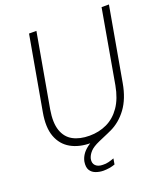

<svg xmlns="http://www.w3.org/2000/svg" viewBox="-158 -808 954 1102"><g transform="rotate(-20 319.0 -257.0)"><path d="M269 12Q198 12 147.5 -16.5Q97 -45 75.5 -102.5Q54 -160 70 -249L150 -700H195L115 -249Q102 -172 118.5 -123.5Q135 -75 176 -52.5Q217 -30 277 -30Q335 -30 383.5 -53Q432 -76 466 -125Q500 -174 514 -251L593 -700H638L558 -249Q542 -158 499.5 -100.5Q457 -43 397 -15.5Q337 12 269 12ZM283 186Q260 186 237.5 178Q215 170 203.5 151.5Q192 133 197 100Q201 79 213.5 59.5Q226 40 250 22Q274 4 312 -12L374 -37L385 -10L318 19Q277 37 259.5 56.5Q242 76 237 97Q232 123 247 138Q262 153 291 153Q309 154 326.5 149.5Q344 145 360 139L354 174Q338 180 319.5 183Q301 186 283 186Z"/></g></svg>

Font: DM Sans 12pt ExtraLight
Style: Italic
Weight: 250
Italic angle: -10°
Version: Version 4.004;gftools[0.9.30]